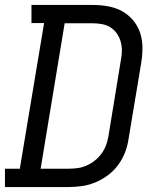

<svg xmlns="http://www.w3.org/2000/svg" viewBox="-30 -755 650 775"><path d="M-10 0V-74H50L148 -662H97V-735H345Q376 -735 406.5 -729.5Q437 -724 462.5 -710Q488 -696 507 -673.5Q526 -651 535.5 -622.5Q545 -594 545 -563Q545 -532 540 -501L489 -195Q485 -167 475 -140.5Q465 -114 447.5 -90Q430 -66 406 -48Q382 -30 355.5 -19Q329 -8 301 -4Q273 0 246 0ZM246 -74Q265 -74 283.5 -76.5Q302 -79 320 -87Q338 -95 353.5 -107.5Q369 -120 380.5 -136Q392 -152 398.5 -170Q405 -188 408 -207L458 -513Q462 -532 462 -551Q462 -570 457 -587.5Q452 -605 441.5 -620Q431 -635 416 -644.5Q401 -654 382.5 -657.5Q364 -661 345 -661H231L134 -74Z"/></svg>

Font: Iosevka Slab Extended
Style: Italic
Weight: 400
Width: 7
Italic angle: -9°
Monospace: yes
Designer: Belleve Invis
Foundry: Belleve Invis
Version: Version 11.1.0; ttfautohint (v1.8.3)